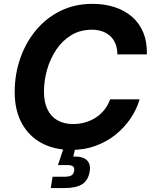

<svg xmlns="http://www.w3.org/2000/svg" viewBox="-20 -757 780 982"><path d="M345 9.8Q258.6 9.8 193.2 -25.1Q127.9 -60 91.5 -126.4Q55.2 -192.7 55.2 -286.9Q55.2 -375.7 83 -456.8Q110.8 -537.8 162.9 -601Q215 -664.3 288.4 -700.8Q361.8 -737.3 452.8 -737.3Q515.6 -737.3 567.4 -720.1Q619.3 -703 656.7 -670Q694.1 -637 713.5 -589Q733 -540.9 731.1 -478.8H580.3Q580.2 -508.5 571.1 -531.8Q562 -555.1 544.9 -571.5Q527.7 -587.8 503.8 -596.4Q479.8 -605 449.9 -605Q390.3 -605 344.5 -577.1Q298.8 -549.3 267.8 -503Q236.8 -456.8 220.8 -400.7Q204.9 -344.6 204.9 -288.3Q204.9 -233.6 223.2 -196.6Q241.4 -159.7 274.8 -141.1Q308.3 -122.6 353.7 -122.6Q386.4 -122.6 416 -131.1Q445.6 -139.7 470.5 -156.1Q495.4 -172.4 514.1 -195.7Q532.7 -219.1 543 -248.8H694Q679.2 -198.1 648.2 -151.8Q617.2 -105.5 572 -69Q526.9 -32.4 469.6 -11.3Q412.4 9.8 345 9.8ZM239.6 205 249 146.9H311.1Q334.5 146.9 345.6 139.9Q356.7 133 359.3 117Q362 101 353.6 94Q345.2 87.1 321.3 87.1H276.5L312.1 -20.4H368.5L364.9 0.9L354.9 43.9Q401.3 41.7 423.2 61.4Q445.1 81.2 438.7 119.7Q431.4 165 400.6 185Q369.9 205 308 205Z"/></svg>

Font: Inter
Style: Italic
Weight: 400
Italic angle: -9.3988°
Designer: Rasmus Andersson
Foundry: rsms
Version: Version 4.001;git-66647c0bb